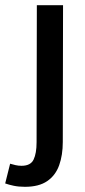

<svg xmlns="http://www.w3.org/2000/svg" viewBox="-60 -509 328 740"><path d="M36 211Q12 211 -7 207Q-26 203 -40 198L-21 122Q-11 125 0 127.5Q11 130 23 130Q58 130 69.5 106Q81 82 81 39L82 -489H183L182 38Q182 89 168 128Q154 167 122 189Q90 211 36 211Z"/></svg>

Font: Assistant ExtraLight SemiBold
Style: Regular
Weight: 600
Version: Version 3.000